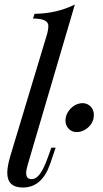

<svg xmlns="http://www.w3.org/2000/svg" viewBox="-20 -815 454 849"><path d="M95.7 -49.8Q95.7 -22.9 119.1 -22.9Q139.2 -22.5 156.7 -45.9Q174.3 -69.3 193.8 -125L207 -162.1H226.1L201.2 -88.9Q165 14.2 81.1 14.2Q12.2 14.2 12.2 -50.8Q12.2 -79.6 25.9 -126L189 -667Q193.8 -685.5 193.8 -700.2Q193.8 -733.4 126 -732.9L132.8 -753.9Q230 -754.9 311 -794.9L102.1 -85Q95.7 -63 95.7 -49.8ZM346.2 -358.9Q366.7 -358.4 380.9 -343.8Q395 -329.1 395 -308.1Q395.5 -287.1 384.8 -269.5Q374 -252 356.4 -241.7Q338.9 -231 318.4 -231Q297.9 -231 283.7 -245.6Q269.5 -260.7 269.5 -281.2Q269.5 -301.8 280.3 -319.3Q291 -336.9 308.6 -348.1Q326.2 -358.9 346.2 -358.9Z"/></svg>

Font: PlayfairDisplay-Italic
Style: Italic
Weight: 400
Italic angle: -14°
Designer: Claus Eggers Sørensen
Foundry: Claus Eggers Sørensen
Version: Version 1.002;PS 001.002;hotconv 1.0.70;makeotf.lib2.5.58329